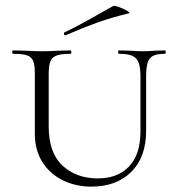

<svg xmlns="http://www.w3.org/2000/svg" viewBox="-20 -646 620 678"><path d="M400 -456Q397 -456 397 -462Q397 -468 400 -468L438 -467Q468 -465 485 -465Q499 -465 527 -467L563 -468Q565 -468 565 -462Q565 -456 563 -456Q535 -456 521 -449Q507 -442 501.5 -425Q496 -408 496 -375V-184Q496 -91 443.5 -39Q391 13 303 13Q247 13 201.5 -9.5Q156 -32 129.5 -74Q103 -116 103 -174V-387Q103 -417 97 -431Q91 -445 75.5 -450.5Q60 -456 26 -456Q23 -456 23 -462Q23 -468 26 -468L70 -467Q106 -465 126 -465Q151 -465 187 -467L229 -468Q232 -468 232 -462Q232 -456 229 -456Q196 -456 180 -450Q164 -444 158 -429.5Q152 -415 152 -385V-200Q152 -106 201 -61Q250 -16 325 -16Q396 -16 436 -58.5Q476 -101 476 -182V-375Q476 -408 469.5 -425Q463 -442 447 -449Q431 -456 400 -456ZM211 -521Q207 -521 206 -525.5Q205 -530 208 -532Q254 -553 330 -597L380 -625Q384 -627 400.5 -621Q417 -615 429.5 -607.5Q442 -600 435 -599Q373 -584 321.5 -565.5Q270 -547 213 -522Z"/></svg>

Font: Cormorant SC Light
Style: Regular
Weight: 300
Designer: Christian Thalmann (Catharsis Fonts)
Foundry: Catharsis Fonts
Version: Version 4.000